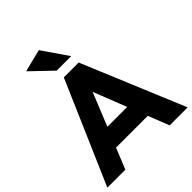

<svg xmlns="http://www.w3.org/2000/svg" viewBox="-280 -1102 1253 1253"><g transform="rotate(-45 346.5 -475.5)"><path d="M-24 0 284 -710H421L717 0H551L494 -145H201L142 0ZM257 -281H440L350 -510ZM282 -774 138 -912 294 -951 416 -774Z"/></g></svg>

Font: Livvic
Style: Bold
Weight: 700
Designer: Jacques Le Bailly, Baron von Fonthausen
Version: Version 1.001; ttfautohint (v1.8.2)